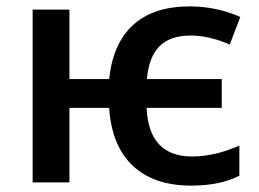

<svg xmlns="http://www.w3.org/2000/svg" viewBox="-20 -570 808 600"><path d="M728 -21V-115Q651 -81 580 -81Q514 -81 478 -118Q442 -155 438 -233H673V-323H439Q445 -392 478.5 -425.5Q512 -459 576 -459Q632 -459 698 -431L731 -517Q656 -550 573 -550Q460 -550 396.5 -492.5Q333 -435 321 -323H197V-540H82V0H197V-233H321Q329 -114 395 -52Q461 10 577 10Q669 10 728 -21Z"/></svg>

Font: OpenSansMMV
Style: Semibold
Weight: 600
Designer: Steve Matteson
Foundry: Ascender Corporation
Version: Version 6.000